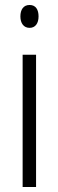

<svg xmlns="http://www.w3.org/2000/svg" viewBox="-20 -752 234 772"><path d="M99 -732C74 -732 62 -713 62 -686C62 -659 75 -640 99 -640C122 -640 135 -658 135 -686C135 -713 124 -732 99 -732ZM125 -532H71V0H125Z"/></svg>

Font: Noto Sans Gujarati ExtraCondensed Light
Style: Regular
Weight: 300
Width: 2
Designer: Jelle Bosma - Monotype Design Team, Universal Thirst
Foundry: Monotype Imaging Inc.
Version: Version 2.106